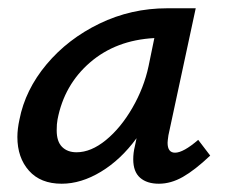

<svg xmlns="http://www.w3.org/2000/svg" viewBox="-20 -438 551 464"><path d="M488 -62Q451 -27 422 -10.5Q393 6 364 6Q335 6 318.5 -8.5Q302 -23 302 -53Q302 -69 306 -85L310 -104Q272 -52 224 -23Q176 6 129 6Q78 6 50 -25.5Q22 -57 22 -107Q22 -126 27 -149Q41 -221 92.5 -282.5Q144 -344 220.5 -381Q297 -418 384 -418H453L387 -111Q385 -97 385 -93Q385 -69 403 -69Q423 -69 459 -100ZM339 -278 353 -346Q260 -341 197.5 -287Q135 -233 119 -149Q117 -139 117 -123Q117 -96 130 -83Q143 -70 165 -70Q200 -70 236 -99.5Q272 -129 300 -177.5Q328 -226 339 -278Z"/></svg>

Font: Ysabeau Semibold
Style: Italic
Weight: 600
Italic angle: -12°
Designer: Christian Thalmann (Catharsis Fonts)
Version: Version 0.003